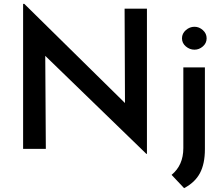

<svg xmlns="http://www.w3.org/2000/svg" viewBox="-20 -773 1158 997"><path d="M743 -728V26H740L215 -483L218 0H100V-753H106L629 -238L627 -728ZM871 135Q932 85 932 -4V-423H1044V2Q1044 77 1018.5 125.5Q993 174 936 204ZM990 -634Q1014 -634 1033.5 -616.5Q1053 -599 1053 -574Q1053 -549 1033.5 -532Q1014 -515 990 -515Q965 -515 945 -532Q925 -549 925 -574Q925 -599 945 -616.5Q965 -634 990 -634Z"/></svg>

Font: Josefin Sans SemiBold
Style: Regular
Weight: 600
Designer: Santiago Orozco
Foundry: Typemade
Version: Version 2.000